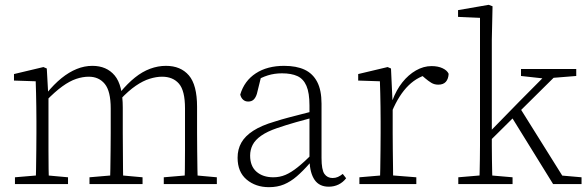

<svg xmlns="http://www.w3.org/2000/svg" viewBox="-20 -763 2437 796"><path d="M42 0V-28L148 -37H163L262 -28V0ZM128 0Q129 -25 129.5 -62.5Q130 -100 130.5 -140Q131 -180 131 -212V-261Q131 -293 130.5 -321.5Q130 -350 129.5 -376Q129 -402 128 -426L38 -429V-456L160 -485L174 -479L180 -371L181 -370V-212Q181 -180 181 -140Q181 -100 181.5 -62.5Q182 -25 183 0ZM351 0V-28L456 -37H472L571 -28V0ZM436 0Q437 -25 437.5 -62Q438 -99 438.5 -139Q439 -179 439 -212V-313Q439 -385 414.5 -415Q390 -445 348 -445Q323 -445 296 -436Q269 -427 238.5 -405Q208 -383 171 -345L163 -376H173Q204 -414 235 -439Q266 -464 298 -477Q330 -490 363 -490Q422 -490 455.5 -450Q489 -410 489 -317V-212Q489 -179 489.5 -139Q490 -99 490 -62Q490 -25 491 0ZM659 0V-28L765 -37H780L879 -28V0ZM745 0Q746 -25 746.5 -62Q747 -99 747 -139Q747 -179 747 -212V-314Q747 -387 722 -416Q697 -445 652 -445Q628 -445 600.5 -436.5Q573 -428 543 -407.5Q513 -387 479 -351L469 -381H479Q509 -417 539.5 -441.5Q570 -466 602.5 -478Q635 -490 668 -490Q729 -490 763 -450.5Q797 -411 797 -320V-212Q797 -179 797.5 -139Q798 -99 798.5 -62Q799 -25 800 0Z M1095 13Q1040 13 1002.5 -18.5Q965 -50 965 -109Q965 -144 980.5 -171.5Q996 -199 1030 -221Q1064 -243 1119 -259Q1147 -268 1175.5 -275.5Q1204 -283 1231.5 -290Q1259 -297 1286 -304V-278Q1248 -268 1207.5 -256.5Q1167 -245 1129 -232Q1088 -218 1063 -200.5Q1038 -183 1027.5 -162.5Q1017 -142 1017 -118Q1017 -74 1043.5 -51Q1070 -28 1113 -28Q1140 -28 1163.5 -38Q1187 -48 1214.5 -70Q1242 -92 1278 -128L1283 -86H1264Q1236 -54 1210.5 -32Q1185 -10 1157.5 1.5Q1130 13 1095 13ZM1343 11Q1304 11 1284.5 -17Q1265 -45 1263 -98V-101V-326Q1263 -378 1250.5 -407Q1238 -436 1213 -447.5Q1188 -459 1149 -459Q1118 -459 1090.5 -450.5Q1063 -442 1034 -424L1064 -451L1045 -374Q1040 -358 1031.5 -350Q1023 -342 1009 -342Q996 -342 987.5 -350Q979 -358 976 -371Q993 -428 1040.5 -459Q1088 -490 1158 -490Q1209 -490 1243 -474Q1277 -458 1295 -423.5Q1313 -389 1313 -333V-108Q1313 -59 1325 -42Q1337 -25 1359 -25Q1371 -25 1381 -29.5Q1391 -34 1401 -42L1415 -24Q1402 -7 1383.5 2Q1365 11 1343 11Z M1470 0V-28L1576 -37H1592L1706 -28V0ZM1555 0Q1556 -25 1556.5 -62.5Q1557 -100 1557.5 -140Q1558 -180 1558 -212V-261Q1558 -293 1557.5 -321.5Q1557 -350 1556.5 -376Q1556 -402 1555 -426L1465 -429V-456L1587 -485L1601 -479L1607 -349L1608 -348V-212Q1608 -180 1608.5 -140Q1609 -100 1609.5 -62.5Q1610 -25 1610 0ZM1605 -301 1593 -347H1607Q1623 -390 1648 -421.5Q1673 -453 1704.5 -471Q1736 -489 1769 -489Q1796 -489 1815 -480Q1834 -471 1840 -457Q1839 -436 1828.5 -424Q1818 -412 1797 -412Q1781 -412 1768.5 -419.5Q1756 -427 1742 -439L1720 -458H1768Q1714 -448 1674 -409Q1634 -370 1605 -301Z M1880 0V-28L1986 -37H2001L2105 -28V0ZM1967 0Q1968 -21 1968.5 -47.5Q1969 -74 1969.5 -102.5Q1970 -131 1970 -159Q1970 -187 1970 -212V-689L1879 -693V-721L2006 -743L2022 -737L2019 -599V-212Q2019 -187 2019 -159Q2019 -131 2019.5 -102.5Q2020 -74 2020.5 -47.5Q2021 -21 2022 0ZM1996 -164V-210H2004L2132 -341L2267 -477H2312ZM2273 0 2098 -283 2134 -318 2311 -35 2391 -28V0ZM2140 -448V-477H2369V-448L2257 -439L2240 -437Z"/></svg>

Font: Source Serif 4 18pt Light
Style: Regular
Weight: 300
Designer: Frank Grießhammer
Foundry: Adobe Systems Incorporated
Version: Version 4.004;hotconv 1.0.116;makeotfexe 2.5.65601